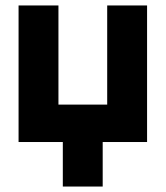

<svg xmlns="http://www.w3.org/2000/svg" viewBox="-20 -520 606 703"><path d="M210 0H48V-500H194V-137H372.5V-500H518.5V0H356V163H210Z"/></svg>

Font: Overused Grotesk
Style: Bold
Weight: 710
Version: Version 0.004